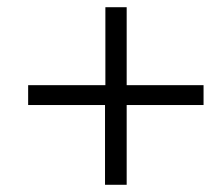

<svg xmlns="http://www.w3.org/2000/svg" viewBox="-20 -627 609 532"><path d="M271 -336H58V-391H272V-607H331V-391H544V-336H331V-115H271Z"/></svg>

Font: Nebula Sans Book
Style: Regular
Weight: 400
Italic angle: -9°
Designer: Paul D. Hunt for Adobe (as Source Sans)
Foundry: Nebula Entertainment & Broadcasting LLC
Version: Version 1.010